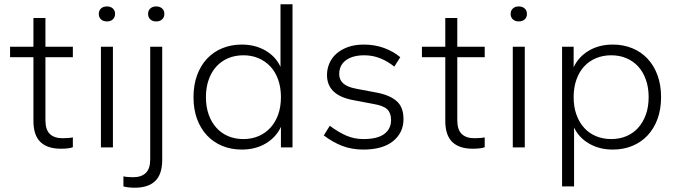

<svg xmlns="http://www.w3.org/2000/svg" viewBox="-20 -688 3164 896"><path d="M264 6Q201 6 168.5 -25.5Q136 -57 136 -124V-421H27V-470H136V-604H192V-470H320V-421H192V-127Q192 -83 212.5 -63Q233 -43 272 -43Q284 -43 298 -44Q312 -45 320 -47V-1Q311 3 295 4.5Q279 6 264 6Z M451 0V-470H507V0ZM479 -588Q462 -588 451.5 -597.5Q441 -607 441 -623Q441 -639 451.5 -648.5Q462 -658 479 -658Q496 -658 506.5 -648.5Q517 -639 517 -623Q517 -607 506.5 -597.5Q496 -588 479 -588Z M609 188Q595 188 580.5 186.5Q566 185 556 182V135Q564 137 577 138Q590 139 601 139Q640 139 660.5 119Q681 99 681 55V-470H737V58Q737 125 704.5 156.5Q672 188 609 188ZM709 -588Q692 -588 681.5 -597.5Q671 -607 671 -623Q671 -639 681.5 -648.5Q692 -658 709 -658Q726 -658 736.5 -648.5Q747 -639 747 -623Q747 -607 736.5 -597.5Q726 -588 709 -588Z M1108 10Q1059 10 1017.5 -7Q976 -24 946 -56Q916 -88 899.5 -133Q883 -178 883 -235Q883 -291 899.5 -336.5Q916 -382 946 -414Q976 -446 1017.5 -463Q1059 -480 1108 -480Q1171 -480 1219 -452Q1267 -424 1289 -376V-668H1345V0H1291V-96Q1269 -48 1221 -19Q1173 10 1108 10ZM1116 -39Q1154 -39 1186 -52.5Q1218 -66 1241.5 -91.5Q1265 -117 1278 -153Q1291 -189 1291 -235Q1291 -280 1278 -316.5Q1265 -353 1241.5 -378Q1218 -403 1186 -416.5Q1154 -430 1116 -430Q1077 -430 1045 -416.5Q1013 -403 990 -378Q967 -353 954 -316.5Q941 -280 941 -235Q941 -189 954 -153Q967 -117 990 -91.5Q1013 -66 1045 -52.5Q1077 -39 1116 -39Z M1675 10Q1622 10 1577.5 -7Q1533 -24 1491 -56L1519 -101Q1561 -70 1597.5 -54.5Q1634 -39 1676 -39Q1742 -39 1773.5 -63Q1805 -87 1805 -128Q1805 -160 1787.5 -177.5Q1770 -195 1722 -203L1627 -221Q1506 -244 1506 -338Q1506 -366 1517 -392Q1528 -418 1550 -437.5Q1572 -457 1604 -468.5Q1636 -480 1678 -480Q1729 -480 1772.5 -464Q1816 -448 1848 -421L1820 -377Q1791 -401 1755.5 -415.5Q1720 -430 1680 -430Q1626 -430 1594.5 -407Q1563 -384 1563 -342Q1563 -316 1581.5 -299Q1600 -282 1642 -274L1737 -256Q1797 -245 1830 -217Q1863 -189 1863 -132Q1863 -69 1814.5 -29.5Q1766 10 1675 10Z M2186 6Q2123 6 2090.5 -25.5Q2058 -57 2058 -124V-421H1949V-470H2058V-604H2114V-470H2242V-421H2114V-127Q2114 -83 2134.5 -63Q2155 -43 2194 -43Q2206 -43 2220 -44Q2234 -45 2242 -47V-1Q2233 3 2217 4.5Q2201 6 2186 6Z M2373 0V-470H2429V0ZM2401 -588Q2384 -588 2373.5 -597.5Q2363 -607 2363 -623Q2363 -639 2373.5 -648.5Q2384 -658 2401 -658Q2418 -658 2428.5 -648.5Q2439 -639 2439 -623Q2439 -607 2428.5 -597.5Q2418 -588 2401 -588Z M2840 10Q2777 10 2729 -18Q2681 -46 2659 -93V182H2603V-470H2657V-374Q2679 -422 2727 -451Q2775 -480 2840 -480Q2889 -480 2930.5 -463Q2972 -446 3002 -414Q3032 -382 3048.5 -336.5Q3065 -291 3065 -235Q3065 -178 3048.5 -133Q3032 -88 3002 -56Q2972 -24 2930.5 -7Q2889 10 2840 10ZM2832 -39Q2871 -39 2903 -52.5Q2935 -66 2958 -91.5Q2981 -117 2994 -153Q3007 -189 3007 -235Q3007 -280 2994 -316.5Q2981 -353 2958 -378Q2935 -403 2903 -416.5Q2871 -430 2832 -430Q2794 -430 2761.5 -416.5Q2729 -403 2706 -378Q2683 -353 2670 -316.5Q2657 -280 2657 -235Q2657 -189 2670 -153Q2683 -117 2706 -91.5Q2729 -66 2761.5 -52.5Q2794 -39 2832 -39Z"/></svg>

Font: Celebes Light
Style: Regular
Weight: 300
Designer: Anugrah Pasau
Foundry: Lafontype
Version: Version 1.000; ttfautohint (v1.8.4)